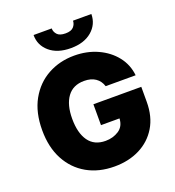

<svg xmlns="http://www.w3.org/2000/svg" viewBox="-166 -1076 1105 1215"><g transform="rotate(-20 386.5 -468.5)"><path d="M517 -487.2Q505.3 -524.5 475.5 -544.9Q445.7 -565.3 399.1 -565.3Q324.6 -565.3 285.9 -512.4Q247.2 -459.5 247.2 -365.1Q247.2 -269.2 285.3 -215.6Q323.5 -161.9 399.1 -161.9Q449.6 -161.9 488.3 -187.1Q527 -212.4 529.5 -265.6H404.8V-406.2H727.3V-305.4Q727.3 -206 684.7 -135.5Q642 -65 567.6 -27.5Q493.3 9.9 397.7 9.9Q292.3 9.9 212.7 -35.2Q133.2 -80.3 88.6 -163.7Q44 -247.2 44 -362.2Q44 -482.2 90.9 -566.1Q137.8 -649.9 217.3 -693.5Q296.9 -737.2 394.9 -737.2Q480.8 -737.2 551.5 -705.1Q622.2 -672.9 666.7 -616.7Q711.3 -560.4 718.8 -487.2ZM464.5 -947.4H588.1Q587.7 -878.2 535.2 -833.3Q482.6 -788.4 393.5 -788.4Q303.6 -788.4 251.1 -833.3Q198.5 -878.2 198.9 -947.4H321Q320.7 -925.1 337.2 -906.4Q353.7 -887.8 393.5 -887.8Q431.5 -887.8 447.8 -905.9Q464.1 -924 464.5 -947.4Z"/></g></svg>

Font: Inter UI Black
Style: Regular
Weight: 900
Designer: Rasmus Andersson
Foundry: rsms
Version: 3.2;8d6f07862